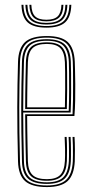

<svg xmlns="http://www.w3.org/2000/svg" viewBox="-20 -752 370 778"><path d="M170 6Q109 6 81.8 -18.1Q54.5 -42.2 53 -98Q51.2 -161.2 50.6 -215.1Q50 -269 50 -317Q50 -365 50.9 -410.1Q51.8 -455.2 53 -501Q54.5 -556.2 81.1 -581.1Q107.8 -606 170 -606Q228.2 -606 254.4 -581.9Q280.5 -557.8 283 -502Q283.2 -493.5 284 -469Q284.8 -444.5 285 -411.5Q285.2 -378.5 284.6 -344.2Q284 -310 281.5 -282H90Q90.2 -251.8 90.6 -222.4Q91 -193 91.6 -162.6Q92.2 -132.2 93 -99Q94.2 -60.2 111.8 -43.1Q129.2 -26 170 -26Q207.8 -26 224.4 -43.5Q241 -61 243 -100Q244 -119 243.6 -148.6Q243.2 -178.2 242 -197H250Q251.5 -173.2 251.6 -144Q251.8 -114.8 251 -99.5Q248.8 -56.8 229.9 -38.1Q211 -19.5 170 -19.5Q125.5 -19.5 105.9 -38Q86.2 -56.5 85 -98.8Q84 -137 83.4 -168.9Q82.8 -200.8 82.5 -230Q82.2 -259.2 82 -289H274Q275.2 -314.5 275.8 -347.6Q276.2 -380.8 276.1 -413Q276 -445.2 275.8 -469.5Q275.5 -493.8 275 -501.8Q272.8 -554.8 248 -577.1Q223.2 -599.5 170 -599.5Q111.2 -599.5 86.9 -575.9Q62.5 -552.2 61 -500.8Q59.8 -455 58.9 -409.8Q58 -364.5 58 -316.6Q58 -268.8 58.6 -215Q59.2 -161.2 61 -98.2Q62.2 -46 87.6 -23.2Q113 -0.5 170 -0.5Q223.5 -0.5 247.9 -23.2Q272.2 -46 275 -98.5Q275.5 -107.2 275.6 -124.9Q275.8 -142.5 275.4 -162.2Q275 -182 274 -197H282Q283.5 -174.8 283.6 -144.2Q283.8 -113.8 283 -98Q280 -42.2 253.8 -18.1Q227.5 6 170 6ZM170 -6.8Q117.2 -6.8 93.8 -28.1Q70.2 -49.5 69 -98.5Q67.2 -162 66.6 -215.9Q66 -269.8 66 -317.4Q66 -365 66.9 -409.9Q67.8 -454.8 69 -500.5Q70.2 -549.5 93.4 -571.4Q116.5 -593.2 170 -593.2Q220 -593.2 242.5 -571.9Q265 -550.5 267 -501.2Q267.5 -490.8 268 -455.5Q268.5 -420.2 268.2 -376.5Q268 -332.8 266.2 -296H74Q74 -253.2 74.8 -203.2Q75.5 -153.2 77 -98.8Q78.2 -53 99.9 -33.1Q121.5 -13.2 170 -13.2Q215.2 -13.2 235.9 -33.2Q256.5 -53.2 259 -99.2Q259.8 -112.8 259.6 -143.2Q259.5 -173.8 258 -197H266Q267.5 -174.5 267.6 -143.6Q267.8 -112.8 267 -98.8Q264.5 -49.5 241.9 -28.1Q219.2 -6.8 170 -6.8ZM74 -303H258.5Q260 -342.8 260.1 -384.4Q260.2 -426 259.9 -458.1Q259.5 -490.2 259 -501Q257 -546.5 236.8 -566.6Q216.5 -586.8 170 -586.8Q119.2 -586.8 98.8 -565.8Q78.2 -544.8 77 -500.2Q75.5 -449.8 74.8 -400.8Q74 -351.8 74 -303ZM82 -310Q82 -342.5 82.4 -372.5Q82.8 -402.5 83.4 -433.6Q84 -464.8 85 -500.2Q86.2 -543.2 106 -561.9Q125.8 -580.5 170 -580.5Q213.2 -580.5 231.2 -561.1Q249.2 -541.8 251 -500.8Q251.5 -488.5 251.9 -457.2Q252.2 -426 252.1 -386.6Q252 -347.2 250.8 -310ZM90 -317H243Q244 -354.8 244.1 -392.6Q244.2 -430.5 243.9 -459.8Q243.5 -489 243 -500.2Q241.2 -539.8 224.4 -556.9Q207.5 -574 170 -574Q129.5 -574 111.9 -556.8Q94.2 -539.5 93 -500Q92 -466 91.4 -435.4Q90.8 -404.8 90.5 -375.8Q90.2 -346.8 90 -317ZM168 -640Q115.2 -640 91.9 -661.5Q68.5 -683 67 -732.5H75Q76.2 -686.5 98 -666.5Q119.8 -646.5 168 -646.5Q216.5 -646.5 238.1 -666.5Q259.8 -686.5 261 -732.5H269Q267.5 -683 244.1 -661.5Q220.8 -640 168 -640ZM168 -652.8Q123.8 -652.8 104 -671.2Q84.2 -689.8 83 -732.5H91Q92.2 -693.2 110.1 -676.2Q128 -659.2 168 -659.2Q208.2 -659.2 226.1 -676.2Q244 -693.2 245 -732.5H253Q251.8 -689.8 232 -671.2Q212.2 -652.8 168 -652.8ZM168 -665.5Q132.2 -665.5 116.2 -681.1Q100.2 -696.8 99 -732.5H107Q108 -700 122.1 -686Q136.2 -672 168 -672Q199.8 -672 213.9 -686Q228 -700 229 -732.5H237Q236 -696.8 219.9 -681.1Q203.8 -665.5 168 -665.5Z"/></svg>

Font: Big Shoulders Inline Text Thin Thin
Style: Regular
Weight: 250
Version: Version 2.002